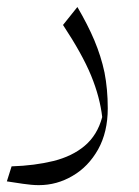

<svg xmlns="http://www.w3.org/2000/svg" viewBox="-20 -279 405 560"><path d="M294.3 37.1C294.3 -1 291 -35.7 284.8 -67.6C278.1 -99.5 268.1 -130.5 255.2 -161.4C242.4 -191.9 225.7 -224.3 205.7 -258.6L163.8 -206.2C200.5 -150.5 228.1 -101.4 245.7 -58.6C263.3 -15.7 273.8 24.8 278.1 62.4C268.6 98.1 251.4 125.7 227.1 146.2C202.9 166.7 172.4 181.4 136.2 190.5C99.5 199.5 59 204.8 13.8 206.2L0 250C14.8 252.4 30.5 254.8 47.1 257.1C63.8 259.5 79 261 92.9 261C128.6 261 161.4 251.9 191.9 233.8C222.4 216.2 247.1 190.5 266.2 156.7C284.8 123.3 294.3 83.3 294.3 37.1Z"/></svg>

Font: Pinar Light
Style: Regular
Weight: 300
Designer: Amin Abedi
Version: Version 2.00;September 9, 2021;FontCreator 13.0.0.2683 64-bi